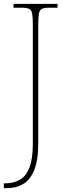

<svg xmlns="http://www.w3.org/2000/svg" viewBox="-20 -734 358 994"><path d="M0 240V215H9Q51 215 83 196.5Q115 178 132.5 133Q150 88 150 9V-606Q150 -645 146.5 -663.5Q143 -682 131 -688Q119 -694 94 -694H50V-714H278V-694H234Q209 -694 197 -688Q185 -682 181.5 -663.5Q178 -645 178 -606V8Q178 97 156.5 148Q135 199 99 219.5Q63 240 17 240Z"/></svg>

Font: Noto Serif Thin
Style: Regular
Weight: 100
Designer: Monotype Design Team
Foundry: Monotype Imaging Inc.
Version: Version 2.015